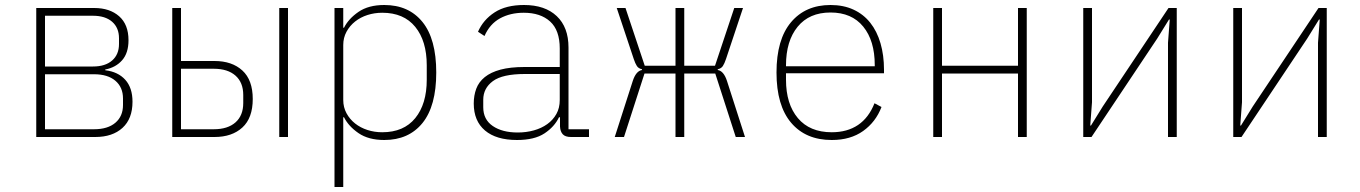

<svg xmlns="http://www.w3.org/2000/svg" viewBox="-20 -548 5440 768"><path d="M125 -516H357Q419 -516 456.5 -483Q494 -450 494 -387Q494 -336 468.5 -307Q443 -278 401 -270V-267Q452 -261 481 -229Q510 -197 510 -141Q510 -73 470 -36.5Q430 0 361 0H125ZM356 -31Q411 -31 441.5 -57Q472 -83 472 -128V-154Q472 -199 441.5 -225Q411 -251 356 -251H160V-31ZM352 -282Q401 -282 428.5 -306Q456 -330 456 -372V-395Q456 -437 428.5 -461Q401 -485 352 -485H160V-282Z M669 -516H704V-304H838Q908 -304 949.5 -266Q991 -228 991 -152Q991 -76 949.5 -38Q908 0 838 0H669ZM835 -31Q891 -31 922 -58.5Q953 -86 953 -136V-168Q953 -218 922 -245.5Q891 -273 835 -273H704V-31ZM1097 -516H1132V0H1097Z M1318 -516H1353V-437H1356Q1374 -473 1414 -500.5Q1454 -528 1517 -528Q1615 -528 1670 -460Q1725 -392 1725 -258Q1725 -124 1670 -56Q1615 12 1517 12Q1454 12 1414 -15.5Q1374 -43 1356 -79H1353V200H1318ZM1509 -19Q1595 -19 1641 -75.5Q1687 -132 1687 -229V-287Q1687 -384 1641 -440.5Q1595 -497 1509 -497Q1478 -497 1450 -488Q1422 -479 1400.5 -462Q1379 -445 1366 -421Q1353 -397 1353 -368V-148Q1353 -119 1366 -95Q1379 -71 1400.5 -54Q1422 -37 1450 -28Q1478 -19 1509 -19Z M2264 0Q2241 0 2231 -11Q2221 -22 2220 -42V-79H2216Q2198 -41 2158 -14.5Q2118 12 2048 12Q1965 12 1920 -26Q1875 -64 1875 -134Q1875 -166 1885 -193Q1895 -220 1919 -239.5Q1943 -259 1982 -269.5Q2021 -280 2078 -280H2219V-354Q2219 -427 2180.5 -462Q2142 -497 2075 -497Q2021 -497 1980 -474.5Q1939 -452 1918 -404L1892 -421Q1913 -469 1958.5 -498.5Q2004 -528 2076 -528Q2160 -528 2207 -483.5Q2254 -439 2254 -358V-31H2336V0ZM2051 -18Q2085 -18 2115.5 -26.5Q2146 -35 2169 -51.5Q2192 -68 2205.5 -92Q2219 -116 2219 -148V-252H2079Q1990 -252 1951.5 -223.5Q1913 -195 1913 -149V-119Q1913 -70 1951 -44Q1989 -18 2051 -18Z M2682 -254H2558L2476 0H2439L2511 -224Q2524 -264 2548 -268V-271Q2534 -274 2527.5 -284Q2521 -294 2515 -312L2447 -516H2482L2559 -285H2682V-516H2717V-285H2840L2917 -516H2952L2884 -312Q2878 -294 2871.5 -284Q2865 -274 2851 -271V-268Q2875 -264 2888 -224L2960 0H2923L2841 -254H2717V0H2682Z M3307 12Q3203 12 3144.5 -57Q3086 -126 3086 -258Q3086 -390 3144 -459Q3202 -528 3302 -528Q3354 -528 3394 -509.5Q3434 -491 3461 -457Q3488 -423 3502 -375Q3516 -327 3516 -269V-255H3124V-229Q3124 -132 3171.5 -75.5Q3219 -19 3307 -19Q3369 -19 3412 -48Q3455 -77 3478 -135L3506 -120Q3483 -60 3432.5 -24Q3382 12 3307 12ZM3302 -498Q3217 -498 3170.5 -441Q3124 -384 3124 -287V-283H3479V-288Q3479 -385 3433 -441.5Q3387 -498 3302 -498Z M3713 -516H3748V-285H4052V-516H4087V0H4052V-254H3748V0H3713Z M4313 -516H4348V-139L4341 -46H4344L4391 -122L4654 -516H4687V0H4652V-377L4659 -470H4656L4609 -394L4346 0H4313Z M4913 -516H4948V-139L4941 -46H4944L4991 -122L5254 -516H5287V0H5252V-377L5259 -470H5256L5209 -394L4946 0H4913Z"/></svg>

Font: IBM Plex Mono ExtLt
Style: Regular
Weight: 200
Monospace: yes
Designer: Mike Abbink, Paul van der Laan, Pieter van Rosmalen
Foundry: Bold Monday
Version: Version 2.3